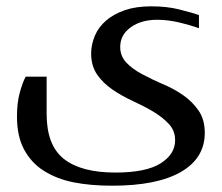

<svg xmlns="http://www.w3.org/2000/svg" viewBox="-20 -402 709 613"><path d="M462.9 -381.8Q512.7 -381.8 551.3 -372.1Q597.7 -360.4 615.2 -354V-312Q585.9 -322.3 553.2 -330.1Q515.6 -338.9 481.9 -338.9Q430.7 -338.9 397.5 -314.9Q363.8 -291 363.8 -252Q363.8 -222.7 383.8 -201.7Q402.8 -181.6 434.1 -165Q469.2 -146.5 499 -133.8Q533.7 -119.6 564 -98.6Q593.8 -78.1 613.8 -49.3Q633.8 -20.5 633.8 22Q633.8 103 557.6 147Q481.4 190.9 337.9 190.9Q269.5 190.9 215.3 180.2Q161.1 169.4 119.6 143.1Q79.6 117.7 56.6 74.7Q34.2 32.7 34.2 -29.8Q34.2 -72.8 42.5 -104Q51.8 -138.7 62 -157.2H128.9V-38.1Q128.9 62 184.1 105.5Q239.3 148.9 348.1 148.9Q446.3 148.9 492.7 119.6Q539.1 90.3 539.1 45.9Q539.1 15.1 519 -6.3Q499 -27.8 469.7 -45.4Q441.9 -62 404.8 -79.1Q370.6 -94.7 340.3 -115.2Q310.1 -135.7 291 -162.6Q271 -190.9 271 -231Q271 -259.8 283.2 -288.6Q294.9 -315.9 318.8 -336.4Q343.3 -357.4 378.9 -369.6Q414.1 -381.8 462.9 -381.8Z"/></svg>

Font: SimahzazaarabicW05-Regular
Style: Regular
Weight: 400
Designer: Ahmed zaza
Foundry: Ahmed zaza
Version: Version 1.001